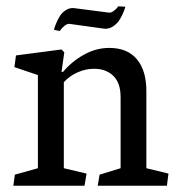

<svg xmlns="http://www.w3.org/2000/svg" viewBox="-20 -591 570 611"><path d="M151.9 -496.1Q152.8 -499 153.8 -503.4Q154.8 -507.8 160.2 -520Q165.5 -532.2 171.6 -541.5Q177.7 -550.8 188.5 -558.1Q199.2 -565.4 211.4 -565.4Q215.8 -565.4 217.8 -564.9L326.7 -550.8H328.6Q334.5 -550.8 341.1 -555.7Q347.7 -560.5 352.1 -565.4L356 -570.8L378.9 -569.8Q377.9 -566.9 376.7 -562.3Q375.5 -557.6 369.9 -545.4Q364.3 -533.2 357.7 -523.9Q351.1 -514.6 339.8 -507.1Q328.6 -499.5 315.4 -499.5Q311.5 -499.5 309.6 -500L200.7 -515.1H199.7Q193.4 -515.1 186 -509.3Q178.7 -503.4 174.3 -498L170.4 -492.2ZM445.8 -300.8V-55.7L516.1 -38.6L511.2 0H291L296.9 -35.2L363.8 -55.7V-281.7Q363.8 -327.1 340.6 -349.6Q317.4 -372.1 279.3 -372.1Q252.4 -372.1 227.1 -360.8Q201.7 -349.6 183.1 -329.6V-55.7L255.4 -38.6L249 0H22.5L27.3 -35.2L100.6 -55.7V-352.1L25.9 -377.4L30.8 -414.6L175.8 -433.6L184.6 -424.3L175.8 -362.3H180.7Q208 -395 246.6 -416.7Q285.2 -438.5 328.1 -438.5Q385.3 -438.5 415.5 -402.6Q445.8 -366.7 445.8 -300.8Z"/></svg>

Font: Neuton
Style: Regular
Weight: 400
Designer: Brian M Zick
Version: Version 1.3